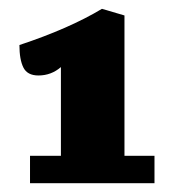

<svg xmlns="http://www.w3.org/2000/svg" viewBox="-20 -800 387 435"><path d="M48 -385V-447H118V-648Q96 -629 67 -629Q42 -629 33 -647Q24 -665 24 -698Q136 -735 211 -780L262 -765V-447H330V-385Z"/></svg>

Font: Sansita ExtraBold
Style: Regular
Weight: 800
Designer: Pablo Cosgaya
Foundry: Omnibus-Type
Version: Version 1.006